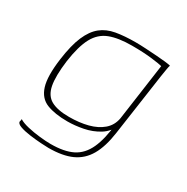

<svg xmlns="http://www.w3.org/2000/svg" viewBox="-125 -510 710 729"><g transform="rotate(30 230.5 -145.5)"><path d="M180 111Q170 111 146.5 109.5Q123 108 97 104.5Q71 101 53 94.5Q35 88 36 78Q37 76 37.5 72.5Q38 69 38 67Q52 76 78 82Q104 88 132 91Q160 94 180 94Q239 94 275 76Q311 58 330.5 15.5Q350 -27 357 -98L371 -99Q356 -63 326 -44.5Q296 -26 260 -19Q224 -12 192 -12Q137 -12 101.5 -26Q66 -40 53 -81.5Q40 -123 51 -203Q60 -269 77 -308.5Q94 -348 119.5 -368.5Q145 -389 181.5 -395.5Q218 -402 267 -402Q288 -402 312.5 -400.5Q337 -399 360 -397.5Q383 -396 400 -394Q417 -392 424 -390Q422 -386 419.5 -371Q417 -356 414 -337Q411 -318 409 -302L375 -66Q366 -3 343.5 36Q321 75 281.5 93Q242 111 180 111ZM189 -30Q234 -30 270.5 -39.5Q307 -49 331 -69.5Q355 -90 361 -123L396 -372Q386 -375 349.5 -379.5Q313 -384 262 -384Q202 -384 164.5 -369.5Q127 -355 106.5 -317Q86 -279 76 -209Q67 -139 74.5 -100Q82 -61 110 -45.5Q138 -30 189 -30Z"/></g></svg>

Font: Genos Thin
Style: Italic
Weight: 100
Italic angle: -8°
Designer: Robert E. Leuschke
Foundry: Robert E. Leuschke
Version: Version 1.010